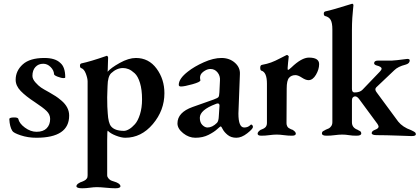

<svg xmlns="http://www.w3.org/2000/svg" viewBox="-20 -725 2251 1030"><path d="M212 -383Q186 -383 170 -365.5Q154 -348 154 -318Q154 -301 170 -283Q186 -265 200 -255.5Q214 -246 240 -232Q245 -229 247 -228Q267 -216 278.5 -209Q290 -202 310 -185Q330 -168 340.5 -148Q351 -128 351 -105Q351 14 175 14Q130 14 91 1Q52 -12 46 -23Q32 -45 30 -86Q30 -95 56 -95Q75 -95 78 -88Q83 -63 113.5 -40.5Q144 -18 176 -18Q212 -18 230.5 -37Q249 -56 249 -87Q249 -111 230 -129.5Q211 -148 167 -177Q118 -209 91 -237Q64 -265 64 -297Q64 -345 102 -379.5Q140 -414 218 -414Q277 -414 304 -387Q330 -365 330 -310Q330 -306 321 -306Q309 -306 289.5 -313.5Q270 -321 270 -327Q269 -348 251.5 -365.5Q234 -383 212 -383Z M450 215V-288Q450 -305 440.5 -330Q431 -355 415 -360Q409 -362 409 -373Q409 -383 417 -385Q465 -395 551 -425Q552 -425 552.5 -425.5Q553 -426 553 -426Q555 -426 557.5 -422.5Q560 -419 560 -416Q560 -410 559 -385Q558 -360 558 -350Q558 -348 557.5 -344Q557 -340 557 -340Q575 -361 622.5 -387.5Q670 -414 709 -414Q778 -414 820 -357Q862 -300 862 -225Q862 -133 800 -59.5Q738 14 652 14Q631 14 601.5 2.5Q572 -9 558 -24Q555 -24 555 27V215Q555 224 561.5 231.5Q568 239 573.5 242Q579 245 591 248.5Q603 252 604 253Q606 254 611 256.5Q616 259 618.5 261Q621 263 623.5 266.5Q626 270 626 274Q626 285 599 285Q579 285 548 282Q517 279 500 279Q483 279 462 282Q441 285 421 285Q390 285 390 274Q390 270 392.5 266.5Q395 263 397.5 261Q400 259 405 256.5Q410 254 411 253Q413 252 418 250.5Q423 249 425.5 247.5Q428 246 432.5 244Q437 242 439.5 239.5Q442 237 445 233.5Q448 230 449 225.5Q450 221 450 215ZM645 -23Q657 -23 672.5 -32Q688 -41 704 -59Q720 -77 731 -112Q742 -147 742 -192Q742 -244 731 -280Q720 -316 702.5 -332Q685 -348 670 -354Q655 -360 640 -360Q606 -360 576 -332Q558 -314 557 -264Q557 -257 556 -236Q555 -215 555 -203Q555 -147 558 -117Q561 -65 576 -47Q596 -23 645 -23Z M1052 -93Q1052 -68 1065.5 -54.5Q1079 -41 1093 -41Q1119 -41 1144 -66Q1153 -75 1154 -104L1157 -150Q1160 -170 1149 -170Q1143 -170 1137 -167Q1052 -135 1052 -93ZM1290 -41Q1310 -41 1323 -54Q1327 -59 1332 -55Q1337 -51 1337 -44Q1337 -34 1306.5 -10Q1276 14 1248 14Q1220 14 1201.5 -1Q1183 -16 1175 -31.5Q1167 -47 1165 -47Q1161 -47 1145 -32Q1129 -17 1098.5 -1.5Q1068 14 1028 14Q993 14 962.5 -10.5Q932 -35 932 -63Q932 -122 1013 -151L1126 -191Q1148 -199 1152 -204.5Q1156 -210 1157 -230L1160 -293Q1162 -318 1147 -336.5Q1132 -355 1109 -355Q1094 -355 1078.5 -345.5Q1063 -336 1057 -325Q1053 -318 1053 -307Q1053 -304 1054 -300Q1055 -296 1055 -294Q1055 -285 1012 -273Q969 -261 951 -261Q939 -261 939 -270Q939 -303 988 -341Q1022 -368 1073.5 -391Q1125 -414 1168 -414Q1211 -414 1240 -388.5Q1269 -363 1267 -327L1259 -116Q1259 -41 1290 -41Z M1518 -250 1517 -65Q1517 -61 1517.5 -57.5Q1518 -54 1519.5 -51Q1521 -48 1522 -45.5Q1523 -43 1525.5 -41Q1528 -39 1529.5 -38Q1531 -37 1534 -35.5Q1537 -34 1538.5 -33Q1540 -32 1544 -30.5Q1548 -29 1549 -29Q1567 -18 1567 -8Q1567 3 1546 3Q1525 3 1503 0Q1481 -3 1464 -3Q1447 -3 1425 0Q1403 3 1382 3Q1362 3 1362 -8Q1362 -18 1379 -29Q1380 -29 1383.5 -30.5Q1387 -32 1388 -32.5Q1389 -33 1392.5 -34.5Q1396 -36 1397 -37Q1398 -38 1401 -40Q1404 -42 1405 -43.5Q1406 -45 1407.5 -47.5Q1409 -50 1410 -52.5Q1411 -55 1411.5 -58.5Q1412 -62 1412 -66V-276Q1412 -338 1382 -346Q1376 -348 1376 -362Q1376 -375 1385 -377Q1413 -382 1434.5 -390Q1456 -398 1480.5 -411Q1505 -424 1516 -429Q1517 -429 1517.5 -429.5Q1518 -430 1519 -430Q1524 -430 1529 -423Q1529 -420 1528 -412.5Q1527 -405 1525.5 -390Q1524 -375 1523 -360Q1523 -350 1525 -350Q1529 -350 1543 -363Q1598 -416 1637 -416Q1692 -416 1692 -381Q1692 -353 1675 -324Q1658 -295 1635 -295Q1620 -295 1599.5 -308.5Q1579 -322 1565 -322Q1543 -322 1530.5 -307.5Q1518 -293 1518 -250Z M1974 -11Q1974 -22 1992.5 -29Q2011 -36 2011 -46Q2011 -50 2005 -60L1907 -193Q1896 -208 1885 -208Q1878 -208 1873 -202.5Q1868 -197 1868 -187V-69Q1868 -40 1898 -29Q1899 -28 1903 -26Q1907 -24 1909 -23Q1911 -22 1913.5 -20Q1916 -18 1917 -15Q1918 -12 1918 -9Q1918 3 1892 3Q1870 3 1852 0Q1834 -3 1816 -3Q1798 -3 1776 0Q1754 3 1732 3Q1707 3 1707 -9Q1707 -12 1708 -15Q1709 -18 1711.5 -20Q1714 -22 1716 -23Q1718 -24 1722 -26Q1726 -28 1727 -29Q1738 -33 1744.5 -36.5Q1751 -40 1757 -48.5Q1763 -57 1763 -70V-567Q1763 -602 1754 -618Q1745 -634 1724 -639Q1717 -641 1717 -652Q1717 -662 1726 -664Q1761 -671 1866 -704H1867L1868 -705Q1876 -705 1876 -696Q1876 -692 1874 -676Q1872 -660 1870 -629.5Q1868 -599 1868 -562V-248Q1868 -229 1882 -229Q1911 -229 1925 -244L2018 -341Q2027 -350 2027 -357Q2027 -367 2000 -374Q1987 -378 1987 -386Q1987 -400 2009 -400H2083Q2096 -400 2165 -409Q2178 -409 2178 -401Q2178 -384 2155 -378Q2115 -368 2095 -348L1998 -256Q1988 -245 2001 -229L2116 -73Q2140 -43 2185 -27Q2187 -26 2191 -24Q2195 -22 2198 -20.5Q2201 -19 2204.5 -16.5Q2208 -14 2209.5 -11Q2211 -8 2211 -5Q2211 5 2188 5Q2183 5 2116 2.5Q2049 0 2001 0Q1974 0 1974 -11Z"/></svg>

Font: EB Garamond 12
Style: Bold
Weight: 700
Version: Version 0.016